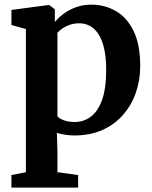

<svg xmlns="http://www.w3.org/2000/svg" viewBox="-20 -588 673 849"><path d="M30.5 241.5V186L94.5 173.5V-459.5L30.5 -477.5V-544L195.5 -566H198L222.5 -546.5V-490.5Q236.5 -508.5 260 -526.2Q283.5 -544 315 -555.8Q346.5 -567.5 383.5 -567.5Q442 -567.5 491.2 -539.8Q540.5 -512 570.2 -452Q600 -392 600 -295.5Q600 -234 580.8 -178.5Q561.5 -123 524.2 -80.2Q487 -37.5 432.8 -13.2Q378.5 11 308 11Q287.5 11 266 7.5Q244.5 4 231.5 -0.5L234 81V173.5L325.5 186V241.5ZM310.5 -48.5Q349 -48.5 380.5 -71.2Q412 -94 430.8 -144.8Q449.5 -195.5 449.5 -279.5Q449.5 -334 440.5 -373.2Q431.5 -412.5 415.2 -437.2Q399 -462 377.5 -473.5Q356 -485 331 -485Q309 -485 290 -478.8Q271 -472.5 256.8 -462.8Q242.5 -453 234 -443V-73.5Q241.5 -64 262.2 -56.2Q283 -48.5 310.5 -48.5Z"/></svg>

Font: Merriweather 24pt
Style: Bold
Weight: 700
Designer: Eben Sorkin
Foundry: Eben Sorkin
Version: Version 2.100